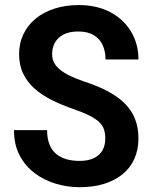

<svg xmlns="http://www.w3.org/2000/svg" viewBox="-20 -741 613 770"><path d="M402.3 -185.1Q402.3 -205.1 397.2 -221.2Q392.1 -237.3 378.4 -250.7Q364.7 -264.2 339.4 -277.1Q314 -290 274.4 -303.7Q229 -319.3 189.5 -338.9Q149.9 -358.4 120.1 -384.3Q90.3 -410.2 73.5 -444.6Q56.6 -479 56.6 -523.4Q56.6 -567.9 74 -604Q91.3 -640.1 123 -666.3Q154.8 -692.4 198.7 -706.5Q242.7 -720.7 295.4 -720.7Q369.1 -720.7 422.9 -691.9Q476.6 -663.1 505.9 -613.8Q535.2 -564.5 535.2 -502.4H403.3Q403.3 -535.2 391.6 -560.5Q379.9 -585.9 355.7 -600.3Q331.5 -614.7 293.5 -614.7Q258.3 -614.7 234.9 -602.5Q211.4 -590.3 200.2 -569.8Q189 -549.3 189 -523.4Q189 -504.4 197.3 -489Q205.6 -473.6 222.2 -460.4Q238.8 -447.3 262.9 -435.8Q287.1 -424.3 318.8 -413.6Q373 -396 413.6 -374.3Q454.1 -352.5 481.2 -325.2Q508.3 -297.9 521.7 -263.4Q535.2 -229 535.2 -186Q535.2 -140.1 518.8 -103.8Q502.4 -67.4 471.2 -42Q439.9 -16.6 396.5 -3.4Q353 9.8 298.8 9.8Q250.5 9.8 203.9 -4.2Q157.2 -18.1 119.4 -46.4Q81.5 -74.7 58.8 -117.7Q36.1 -160.6 36.1 -219.2H168.9Q168.9 -186 178.2 -162.4Q187.5 -138.7 204.8 -124Q222.2 -109.4 246.1 -102.5Q270 -95.7 298.8 -95.7Q334.5 -95.7 357.4 -107.2Q380.4 -118.7 391.4 -138.9Q402.3 -159.2 402.3 -185.1Z"/></svg>

Font: Roboto SemiCondensed SemiBold
Style: Regular
Weight: 600
Width: 4
Designer: Christian Robertson
Foundry: Google
Version: Version 3.009; 2024